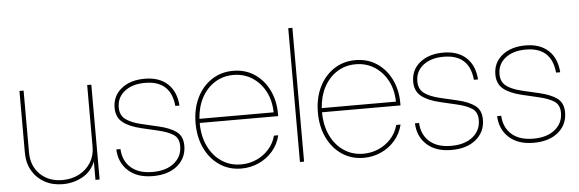

<svg xmlns="http://www.w3.org/2000/svg" viewBox="-48 -881 3135 1040"><g transform="rotate(-5 1519.5 -360.5)"><path d="M255.9 7.8Q200.2 7.8 157.2 -15.9Q114.3 -39.6 89.8 -81.8Q65.4 -124 65.4 -179.7V-515.6H87.9V-179.7Q87.9 -105.5 134.8 -60.1Q181.6 -14.6 255.9 -14.6Q306.6 -14.6 346.9 -35.9Q387.2 -57.1 410.4 -94.5Q433.6 -131.8 433.6 -179.7V-515.6H456.1V0H433.6V-100.1Q412.1 -45.9 362.8 -19Q313.5 7.8 255.9 7.8Z M746.1 6.8Q661.1 6.8 612.3 -37.6Q563.5 -82 560.5 -154.3H583Q585.9 -90.8 628.2 -53.2Q670.4 -15.6 746.1 -15.6Q820.3 -15.6 863.5 -50.8Q906.7 -85.9 906.7 -142.6Q906.7 -185.1 878.2 -204.3Q849.6 -223.6 794.9 -236.3L705.6 -257.3Q639.2 -272.9 605 -300.8Q570.8 -328.6 570.8 -379.4Q570.8 -443.8 619.4 -483.2Q668 -522.5 746.6 -522.5Q825.2 -522.5 870.8 -480.2Q916.5 -438 921.9 -361.3H899.4Q886.2 -500 746.6 -500Q677.2 -500 635.3 -467Q593.3 -434.1 593.3 -379.4Q593.3 -336.9 623 -314.7Q652.8 -292.5 709.5 -279.3L799.8 -258.3Q862.3 -243.7 895.8 -218.8Q929.2 -193.8 929.2 -142.6Q929.2 -76.2 879.6 -34.7Q830.1 6.8 746.1 6.8Z M1227.1 7.8Q1160.6 7.8 1109.4 -26.6Q1058.1 -61 1029.3 -121.1Q1000.5 -181.2 1000.5 -257.8Q1000.5 -335 1029.3 -394.8Q1058.1 -454.6 1109.4 -489Q1160.6 -523.4 1227.1 -523.4Q1293.5 -523.4 1343.5 -490Q1393.6 -456.5 1421.6 -399.2Q1449.7 -341.8 1449.7 -269.5V-257.8H1022.9Q1022.9 -186.5 1049.1 -131.6Q1075.2 -76.7 1121.3 -45.7Q1167.5 -14.6 1227.1 -14.6Q1271 -14.6 1310.1 -31.7Q1349.1 -48.8 1377.7 -80.3Q1406.2 -111.8 1417.5 -154.3H1440.9Q1429.2 -105.5 1397.5 -68.8Q1365.7 -32.2 1321.5 -12.2Q1277.3 7.8 1227.1 7.8ZM1023.4 -280.3H1426.8Q1425.8 -344.7 1399.4 -394.5Q1373 -444.3 1328.1 -472.7Q1283.2 -501 1227.1 -501Q1170.4 -501 1126 -472.9Q1081.5 -444.8 1054.7 -395.3Q1027.8 -345.7 1023.4 -280.3Z M1567.9 -727.5V0H1545.4V-727.5Z M1892.1 7.8Q1825.7 7.8 1774.4 -26.6Q1723.1 -61 1694.3 -121.1Q1665.5 -181.2 1665.5 -257.8Q1665.5 -335 1694.3 -394.8Q1723.1 -454.6 1774.4 -489Q1825.7 -523.4 1892.1 -523.4Q1958.5 -523.4 2008.5 -490Q2058.6 -456.5 2086.7 -399.2Q2114.7 -341.8 2114.7 -269.5V-257.8H1688Q1688 -186.5 1714.1 -131.6Q1740.2 -76.7 1786.4 -45.7Q1832.5 -14.6 1892.1 -14.6Q1936 -14.6 1975.1 -31.7Q2014.2 -48.8 2042.7 -80.3Q2071.3 -111.8 2082.5 -154.3H2106Q2094.2 -105.5 2062.5 -68.8Q2030.8 -32.2 1986.6 -12.2Q1942.4 7.8 1892.1 7.8ZM1688.5 -280.3H2091.8Q2090.8 -344.7 2064.5 -394.5Q2038.1 -444.3 1993.2 -472.7Q1948.2 -501 1892.1 -501Q1835.4 -501 1791 -472.9Q1746.6 -444.8 1719.7 -395.3Q1692.9 -345.7 1688.5 -280.3Z M2369.6 6.8Q2284.7 6.8 2235.8 -37.6Q2187 -82 2184.1 -154.3H2206.5Q2209.5 -90.8 2251.7 -53.2Q2293.9 -15.6 2369.6 -15.6Q2443.8 -15.6 2487.1 -50.8Q2530.3 -85.9 2530.3 -142.6Q2530.3 -185.1 2501.7 -204.3Q2473.1 -223.6 2418.5 -236.3L2329.1 -257.3Q2262.7 -272.9 2228.5 -300.8Q2194.3 -328.6 2194.3 -379.4Q2194.3 -443.8 2242.9 -483.2Q2291.5 -522.5 2370.1 -522.5Q2448.7 -522.5 2494.4 -480.2Q2540 -438 2545.4 -361.3H2522.9Q2509.8 -500 2370.1 -500Q2300.8 -500 2258.8 -467Q2216.8 -434.1 2216.8 -379.4Q2216.8 -336.9 2246.6 -314.7Q2276.4 -292.5 2333 -279.3L2423.3 -258.3Q2485.8 -243.7 2519.3 -218.8Q2552.7 -193.8 2552.7 -142.6Q2552.7 -76.2 2503.2 -34.7Q2453.6 6.8 2369.6 6.8Z M2816.4 6.8Q2731.4 6.8 2682.6 -37.6Q2633.8 -82 2630.9 -154.3H2653.3Q2656.2 -90.8 2698.5 -53.2Q2740.7 -15.6 2816.4 -15.6Q2890.6 -15.6 2933.8 -50.8Q2977.1 -85.9 2977.1 -142.6Q2977.1 -185.1 2948.5 -204.3Q2919.9 -223.6 2865.2 -236.3L2775.9 -257.3Q2709.5 -272.9 2675.3 -300.8Q2641.1 -328.6 2641.1 -379.4Q2641.1 -443.8 2689.7 -483.2Q2738.3 -522.5 2816.9 -522.5Q2895.5 -522.5 2941.2 -480.2Q2986.8 -438 2992.2 -361.3H2969.7Q2956.5 -500 2816.9 -500Q2747.6 -500 2705.6 -467Q2663.6 -434.1 2663.6 -379.4Q2663.6 -336.9 2693.4 -314.7Q2723.1 -292.5 2779.8 -279.3L2870.1 -258.3Q2932.6 -243.7 2966.1 -218.8Q2999.5 -193.8 2999.5 -142.6Q2999.5 -76.2 2950 -34.7Q2900.4 6.8 2816.4 6.8Z"/></g></svg>

Font: Inter Display Thin
Style: Regular
Weight: 100
Designer: Rasmus Andersson
Foundry: rsms
Version: Version 4.000;git-a52131595